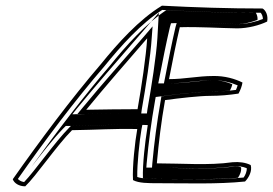

<svg xmlns="http://www.w3.org/2000/svg" viewBox="-20 -636 963 677"><path d="M25 -4C30 10 47 21 69 21C107 -15 180 -123 234 -177C320 -178 382 -183 464 -181C456 -137 446 -46 449 -1C469 10 503 10 537 10C640 10 747 14 844 4C857 -9 870 -33 864 -54C846 -63 824 -66 800 -64C716 -52 621 -60 533 -60C540 -136 548 -204 562 -283C613 -290 684 -298 721 -298C755 -298 788 -301 821 -306C828 -319 833 -332 835 -345C809 -358 772 -369 731 -368C678 -368 631 -357 576 -357C589 -424 601 -485 614 -540C684 -542 750 -537 816 -536C855 -536 895 -547 922 -560C926 -580 918 -599 906 -606C785 -606 665 -610 551 -616C470 -567 395 -483 335 -409C231 -288 120 -139 25 -4ZM43 -5C136 -138 245 -283 347 -401C406 -474 478 -554 552 -601C665 -595 781 -591 899 -591C903 -587 907 -578 907 -569C881 -559 849 -551 818 -551C753 -552 688 -557 617 -555H603L599 -541C586 -486 574 -424 561 -357L558 -342H573C630 -342 677 -353 728 -353C762 -354 795 -345 818 -335C816 -329 814 -323 812 -319C781 -315 753 -313 723 -313C684 -313 614 -305 563 -298L549 -296L547 -283C533 -203 524 -135 517 -59L516 -45H530C617 -45 714 -37 800 -49C821 -51 835 -49 850 -43C851 -32 845 -18 839 -10C744 -1 641 -5 540 -5C510 -5 480 -6 464 -12C463 -57 472 -141 479 -181L482 -196H467C384 -198 322 -193 237 -192H230L224 -186C172 -133 102 -32 65 6C53 4 47 -1 43 -5ZM91 -48C126 -93 168 -147 202 -182L212 -192H236C319 -193 382 -198 469 -196L501 -195L499 -181C492 -139 482 -54 484 -8C494 -6 512 -5 540 -5C637 -5 734 -2 819 -9C826 -19 832 -33 830 -46C822 -49 817 -50 807 -49C713 -36 612 -45 530 -45H496L497 -59C504 -135 513 -204 527 -283L529 -294L553 -297C606 -304 677 -313 723 -313C746 -313 766 -314 791 -317C794 -324 798 -331 799 -339C778 -348 752 -354 730 -353H729H728C687 -353 639 -342 573 -342H538L541 -357C554 -424 566 -485 579 -540L583 -554L615 -555C690 -557 756 -552 819 -551C839 -551 865 -557 888 -566C889 -575 886 -585 882 -591C776 -591 669 -595 566 -600C495 -553 424 -475 368 -405C276 -298 179 -170 91 -48ZM235 -233 251 -253C325 -343 384 -410 466 -505L540 -591L535 -502C531 -437 514 -330 500 -251L498 -236H463C401 -236 347 -235 282 -234ZM253 -234H281C346 -235 400 -236 463 -236H478L480 -251C494 -330 511 -438 515 -503L518 -543L489 -509C407 -414 346 -347 272 -257ZM284 -249C358 -339 417 -406 499 -501C495 -437 479 -330 465 -251C402 -251 349 -250 284 -249Z"/></svg>

Font: Snowfall
Style: EcoObl
Weight: 400
Designer: Jasper
Foundry: Cannot Into Space Fonts
Version: Version 0.9